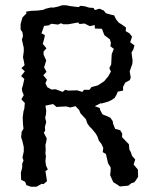

<svg xmlns="http://www.w3.org/2000/svg" viewBox="-20 -705 572 727"><path d="M152 -57 158 -19 145 -8 138 -9 118 2H97L80 -4L75 -17L60 -24L59 -51L64 -70V-85L69 -97L65 -109L70 -131V-148L65 -170L60 -185L62 -206L69 -218L67 -235L66 -261L69 -284L72 -293L74 -315L61 -329L70 -345L64 -359L63 -370L67 -383L72 -406L60 -417L74 -435L61 -447L73 -458L70 -475L67 -488L70 -510V-524L66 -541L63 -555L67 -568L65 -583L58 -593V-614L65 -639L80 -654L79 -661L99 -664L123 -665L144 -668L153 -672L174 -677L181 -676L200 -680L215 -685H230L246 -682L277 -678L285 -683L302 -681L318 -676L334 -675L339 -667L357 -672L373 -665L381 -655L402 -649L412 -647L420 -631L430 -619L440 -613L457 -601L456 -587L470 -579L480 -566L473 -545L489 -533L485 -518L478 -506L482 -476L481 -463L475 -446L471 -435L475 -412L472 -402L454 -392L446 -376V-362L426 -358L421 -346L414 -334L402 -326L389 -320L364 -313L361 -314L339 -303L358 -296L359 -289L368 -272L388 -264L398 -259L407 -246L408 -237L416 -217L435 -212L443 -199L442 -186L457 -170L468 -159L470 -138L475 -130L480 -115L492 -101L486 -82L502 -63L503 -36L499 -29L489 -15L477 -11L466 -2L434 1L421 -8L409 -15L397 -42L399 -60V-71L389 -87L386 -101L381 -122L369 -129L371 -145L364 -160L354 -173L349 -188L342 -200L328 -217L319 -226L311 -237L305 -254L292 -268L284 -277L280 -288L266 -303L246 -298L231 -302L209 -301L194 -300L181 -311L152 -305L155 -286L154 -272L151 -259L155 -243L150 -224L151 -211L146 -202L157 -181L155 -168L152 -156L153 -140L152 -123L154 -114L152 -95L154 -79L161 -63ZM238 -362 272 -363 292 -357 298 -365H319L326 -375L351 -382L374 -397L390 -416L400 -434L394 -447L401 -461L403 -500L411 -520L398 -530L400 -543L396 -556L375 -572L366 -596L339 -597V-610L320 -606L300 -616L281 -614L276 -620L238 -613H220L211 -617L200 -612L174 -615L165 -609L147 -607L137 -579L150 -572L147 -557L142 -539L156 -522L145 -510V-498L155 -476L147 -450L156 -433L144 -420L158 -403L152 -390L159 -375L175 -366L191 -367L217 -357L227 -365Z"/></svg>

Font: Winky Rough Light
Style: Regular
Weight: 300
Designer: Simon Atzbach
Foundry: typofactur
Version: Version 1.206; ttfautohint (v1.8.4.7-5d5b)